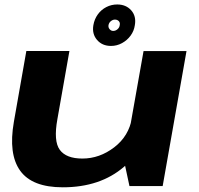

<svg xmlns="http://www.w3.org/2000/svg" viewBox="-20 -812 870 838"><path d="M545 0H690L794 -589H606.5L521.5 -109.5ZM283 -589.5H95L40.5 -280Q16 -139.5 68 -67Q120 5.5 254 5.5Q417.5 5.5 521.5 -84.2Q625.5 -174 638.5 -249L556 -297.5Q542.5 -218 478.5 -169Q414.5 -120 339.5 -120Q269 -120 241 -158Q213 -196 230.5 -292ZM464.5 -611.5Q490 -611.5 512.5 -623.8Q535 -636 550 -656.5Q565 -677 568.5 -702Q575.5 -741 552.8 -766.8Q530 -792.5 491.5 -792.5Q466 -792.5 443.8 -781Q421.5 -769.5 406.8 -749Q392 -728.5 387.5 -702Q381 -664 403.5 -637.8Q426 -611.5 464.5 -611.5ZM474 -677Q465 -677 458.5 -684.5Q452 -692 453.5 -702Q455.5 -713 464 -719.8Q472.5 -726.5 481.5 -726.5Q492 -726.5 498.5 -719.8Q505 -713 502.5 -702Q501.5 -692 493 -684.5Q484.5 -677 474 -677Z"/></svg>

Font: Anybody Expanded
Style: Bold Italic
Weight: 700
Width: 7
Italic angle: -10°
Version: Version 1.113;gftools[0.9.25]